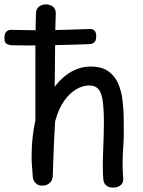

<svg xmlns="http://www.w3.org/2000/svg" viewBox="-28 -842 652 874"><path d="M26 -706Q70 -705 119 -704.5Q168 -704 216.5 -705Q265 -706 307 -707.5Q349 -709 377 -710Q394 -711 402 -703Q410 -695 410 -676Q410 -658 402 -650Q394 -642 377 -641Q347 -640 300 -638.5Q253 -637 201 -636Q149 -635 102.5 -635Q56 -635 26 -636Q10 -637 1 -643.5Q-8 -650 -8 -669Q-8 -689 1 -698Q10 -707 26 -706ZM136 -781Q136 -802 149.5 -812Q163 -822 181 -822Q200 -822 213 -811.5Q226 -801 226 -781Q225 -761 224.5 -738Q224 -715 223.5 -679.5Q223 -644 222.5 -588.5Q222 -533 221 -447Q243 -476 268.5 -496.5Q294 -517 323.5 -528Q353 -539 384 -539Q436 -539 466 -517Q496 -495 510.5 -460.5Q525 -426 529.5 -387Q534 -348 535 -313Q537 -231 533.5 -182Q530 -133 530 -92Q530 -75 531 -59.5Q532 -44 533 -28Q534 -9 520.5 1.5Q507 12 487 12Q468 12 455.5 2Q443 -8 442 -29Q440 -52 440 -85Q440 -118 441.5 -154.5Q443 -191 444 -225.5Q445 -260 445 -285Q445 -380 431.5 -416.5Q418 -453 378 -453Q349 -453 319.5 -436Q290 -419 264.5 -383.5Q239 -348 223 -290Q219 -226 216.5 -162.5Q214 -99 212 -39Q211 -20 197.5 -8.5Q184 3 164 3Q145 3 133.5 -9Q122 -21 121 -38Q120 -62 117.5 -87.5Q115 -113 116 -138Q116 -178 120.5 -217.5Q125 -257 133 -295Q133 -399 133 -472.5Q133 -546 133 -596Q133 -646 133.5 -679.5Q134 -713 134.5 -736.5Q135 -760 136 -781Z"/></svg>

Font: Playpen Sans
Style: Regular
Weight: 400
Designer: Laura Meseguer, Veronika Burian, José Scaglione, Kostas Bartsokas, Vera Evstafieva, Tom Grace, Yorlmar Campos
Foundry: TypeTogether
Version: Version 2.000